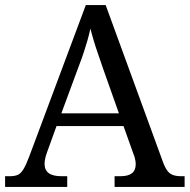

<svg xmlns="http://www.w3.org/2000/svg" viewBox="-20 -734 745 754"><path d="M0 0V-42H19Q39 -42 51 -48Q63 -54 73 -71Q83 -88 95 -120L317 -714H395L621 -95Q629 -74 638 -62.5Q647 -51 660 -46.5Q673 -42 692 -42H705V0H430V-42H453Q483 -42 498 -53.5Q513 -65 513 -90Q513 -96 512 -101.5Q511 -107 509.5 -113.5Q508 -120 505 -127L465 -239H202L164 -134Q161 -126 159 -118Q157 -110 156 -103.5Q155 -97 155 -91Q155 -66 171.5 -54Q188 -42 221 -42H244V0ZM221 -289H447L385 -464Q375 -494 365.5 -521Q356 -548 348.5 -573Q341 -598 335 -622Q330 -598 323.5 -575.5Q317 -553 309 -528.5Q301 -504 289 -473Z"/></svg>

Font: Noto Serif Khmer
Style: Regular
Weight: 400
Designer: Danh Hong and the Monotype Design Team
Foundry: Monotype Imaging Inc.
Version: Version 2.003